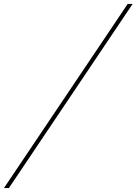

<svg xmlns="http://www.w3.org/2000/svg" viewBox="-50 -800 690 970"><path d="M595 -780H620L-5 150H-30Z"/></svg>

Font: Bodoni* 11
Style: Italic
Weight: 400
Italic angle: -13°
Version: Version 1.002